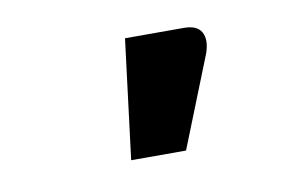

<svg xmlns="http://www.w3.org/2000/svg" viewBox="-37 -818 474 305"><g transform="rotate(-10 200.0 -666.0)"><path d="M154 -570 178 -762.5H273Q294 -762.5 301 -750.2Q308 -738 301 -717L242.5 -570Z"/></g></svg>

Font: Lato Black
Style: Regular
Weight: 900
Designer: Lukasz Dziedzic
Foundry: tyPoland Lukasz Dziedzic
Version: Version 2.007; 2014-02-27